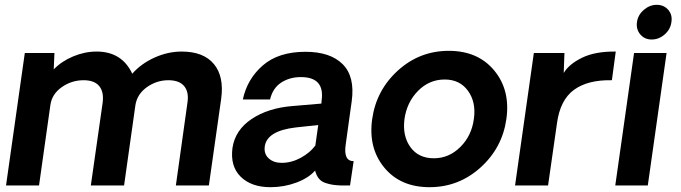

<svg xmlns="http://www.w3.org/2000/svg" viewBox="-20 -770 2828 797"><path d="M734 -556Q825 -556 868 -504Q911 -452 898 -359L847 0H710L758 -343Q765 -388 744.5 -412.5Q724 -437 679 -437Q630 -437 589.5 -408Q549 -379 542 -333L495 0H357L406 -343Q412 -388 392 -412.5Q372 -437 327 -437Q277 -437 236 -408Q195 -379 189 -333L142 0H5L83 -550H206L203 -482Q236 -516 284 -536Q332 -556 381 -556Q486 -556 529 -464Q566 -506 621.5 -531Q677 -556 734 -556Z M1103 7Q1023 7 979 -36.5Q935 -80 945 -156Q956 -230 1024.5 -276Q1093 -322 1196 -330L1314 -340L1315 -352Q1329 -450 1229 -450Q1182 -450 1147 -427Q1112 -404 1101 -357H988Q1006 -442 1071 -498.5Q1136 -555 1248 -555Q1351 -555 1402.5 -503.5Q1454 -452 1440 -350Q1434 -311 1425.5 -246Q1417 -181 1415 -170Q1405 -101 1448 -101L1433 0H1397Q1375 -1 1361.5 -3Q1348 -5 1331 -10.5Q1314 -16 1303.5 -29Q1293 -42 1288 -62Q1261 -31 1210 -12Q1159 7 1103 7ZM1149 -94Q1190 -94 1228.5 -115Q1267 -136 1289 -166L1301 -251L1208 -241Q1088 -227 1079 -162Q1075 -131 1095.5 -112.5Q1116 -94 1149 -94Z M1974.5 -74.5Q1884 7 1763 7Q1642 7 1575 -74.5Q1508 -156 1525 -276Q1542 -396 1632 -477.5Q1722 -559 1843 -559Q1964 -559 2031.5 -477.5Q2099 -396 2082 -276Q2065 -156 1974.5 -74.5ZM1781 -113Q1844 -113 1891 -160Q1938 -207 1947 -276Q1957 -345 1923 -392.5Q1889 -440 1826 -440Q1762 -440 1715.5 -393Q1669 -346 1659 -276Q1650 -206 1683.5 -159.5Q1717 -113 1781 -113Z M2536 -556 2520 -437Q2420 -439 2362.5 -397Q2305 -355 2292 -258L2255 0H2118L2196 -550H2323L2320 -467Q2342 -504 2396.5 -530.5Q2451 -557 2536 -556Z M2685 -606Q2656 -606 2638 -627Q2620 -648 2624 -678Q2628 -708 2652.5 -729Q2677 -750 2706 -750Q2736 -750 2754 -729Q2772 -708 2767 -678Q2763 -648 2739 -627Q2715 -606 2685 -606ZM2612 -550H2747L2669 0H2534Z"/></svg>

Font: Oakes Grotesk
Style: Bold Italic
Weight: 600
Italic angle: -8°
Designer: Samuel Oakes
Foundry: Samuel Oakes
Version: Version 1.000;PS 001.000;hotconv 1.0.88;makeotf.lib2.5.64775